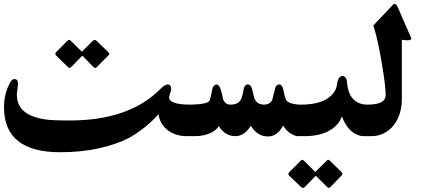

<svg xmlns="http://www.w3.org/2000/svg" viewBox="-20 -749 2143 957"><path d="M521 -487.8Q524.9 -483.9 524.9 -480.5Q524.9 -476.6 521 -473.6L461.4 -413.6Q458 -410.2 454.1 -410.2Q450.7 -410.2 446.8 -413.6L390.6 -471.7Q376.5 -457.5 361.8 -442.6Q347.2 -427.7 333.5 -413.6Q330.6 -410.6 326.7 -410.6Q323.7 -410.6 319.8 -413.6L258.8 -473.1Q255.9 -476.1 255.9 -480Q255.9 -485.8 261.2 -490.7L316.9 -546.4Q320.8 -550.3 324.7 -550.3Q328.6 -550.3 332 -546.4L388.2 -491.2Q401.4 -504.4 415.8 -519Q430.2 -533.7 443.8 -546.4Q447.8 -549.8 452.1 -549.8Q456.5 -549.8 460.4 -546.4ZM944.8 -70.3H911.1Q883.3 -70.3 859.1 -77.9Q835 -85.4 816.2 -99.9Q797.4 -114.3 785.4 -134.5Q773.4 -154.8 770 -179.7Q737.8 -143.6 701.2 -114.5Q664.6 -85.4 626.5 -63.5Q559.6 -28.8 471.7 -9.5Q383.8 9.8 280.3 9.8Q0 9.8 0 -214.4Q0 -251 8.5 -283Q17.1 -314.9 33.7 -343.3Q37.6 -348.6 42 -351.8Q46.4 -355 52.7 -355Q69.8 -355 69.8 -330.6Q69.8 -326.2 68.8 -319.1Q67.9 -312 66.9 -304.4Q65.9 -296.9 64.9 -290.3Q64 -283.7 64 -279.8Q63.5 -226.6 98.1 -195.8Q132.8 -165 202.1 -154.3Q236.8 -148.4 327.1 -148.4Q624 -148.4 779.8 -305.7Q791 -316.9 799.6 -322.5Q808.1 -328.1 815.4 -328.1Q823.2 -328.1 828.1 -322.8Q833 -317.4 833 -305.7Q833 -300.8 831.3 -295.2Q829.6 -289.6 827.9 -283.7Q826.2 -277.8 824.5 -272.7Q822.8 -267.6 822.8 -264.2Q822.8 -245.6 849.9 -236.6Q877 -227.5 930.2 -227.5H944.8Z M1494.6 -70.3H1461.4Q1458 -70.3 1449 -73.5Q1439.9 -76.7 1429.4 -83.3Q1418.9 -89.8 1408.7 -99.9Q1398.4 -109.9 1391.6 -123.5Q1362.3 -68.8 1315.9 -68.8Q1289.6 -68.8 1268.6 -81.8Q1247.6 -94.7 1230 -122.1Q1198.2 -70.3 1152.8 -70.3Q1127.9 -70.3 1106.9 -83Q1085.9 -95.7 1070.3 -120.6Q1065.9 -112.3 1056.4 -103.5Q1046.9 -94.7 1032 -87.4Q1017.1 -80.1 996.6 -75.2Q976.1 -70.3 949.2 -70.3H916.5V-227.5H930.7Q978 -228.5 1002 -234.6Q1025.9 -240.7 1026.4 -253.4Q1027.3 -254.4 1030.3 -266.4Q1033.2 -278.3 1037.1 -299.8Q1039.6 -314 1045.7 -320.8Q1051.8 -327.6 1059.1 -327.6Q1066.4 -327.6 1071.5 -320.6Q1076.7 -313.5 1080.3 -302.5Q1084 -291.5 1086.9 -278.1Q1089.8 -264.6 1092.3 -252.4Q1097.7 -240.7 1106.7 -234.1Q1115.7 -227.5 1128.9 -227.5Q1167 -227.5 1181.2 -253.4Q1183.6 -258.8 1187 -270Q1190.4 -281.2 1193.4 -299.8Q1198.2 -328.1 1214.8 -328.1Q1231.9 -328.1 1237.8 -299.8Q1241.7 -281.2 1244.9 -269.5Q1248 -257.8 1250 -254.4Q1263.2 -227.5 1295.9 -227.5Q1325.7 -227.5 1337.9 -252.9Q1339.4 -259.3 1341.6 -270.3Q1343.8 -281.2 1349.6 -299.8Q1353.5 -328.1 1371.6 -328.1Q1386.7 -328.1 1392.6 -299.8Q1396.5 -279.8 1399.7 -268.3Q1402.8 -256.8 1404.8 -252.9Q1411.6 -239.7 1432.6 -233.6Q1453.6 -227.5 1480.5 -227.5H1494.6Z M1826.2 -70.3H1792.5Q1761.7 -70.3 1732.4 -94.7Q1703.1 -119.1 1683.6 -168.9Q1675.3 -144 1657.7 -125.7Q1640.1 -107.4 1616 -95Q1591.8 -82.5 1562 -76.4Q1532.2 -70.3 1499.5 -70.3H1466.8V-227.5H1481Q1518.6 -227.5 1550.5 -234.1Q1582.5 -240.7 1606.2 -254.4Q1629.9 -268.1 1644.3 -288.3Q1658.7 -308.6 1660.6 -335.4Q1668 -370.1 1687 -370.1Q1696.8 -370.1 1702.9 -361.6Q1709 -353 1710 -335.4Q1715.3 -280.8 1741.5 -254.2Q1767.6 -227.5 1811.5 -227.5H1826.2ZM1419.9 125Q1417.5 121.6 1417.5 118.7Q1417.5 114.7 1420.9 109.9L1480 50.8Q1485.4 47.4 1487.3 47.4Q1490.2 47.4 1493.2 50.8L1551.8 107.9Q1558.1 101.6 1565.7 94.2Q1573.2 86.9 1580.8 79.3Q1588.4 71.8 1595.7 64.5Q1603 57.1 1609.4 50.8Q1612.8 47.4 1616.2 47.4Q1619.6 47.4 1623 50.8L1683.1 109.4Q1686.5 113.3 1686.5 117.7Q1686.5 123 1681.6 126.5Q1668.9 139.6 1654.3 154.8Q1639.6 169.9 1627 183.1Q1623 187 1619.1 187Q1614.7 187 1610.8 183.1L1553.7 127Q1540.5 141.1 1526.6 155.3Q1512.7 169.4 1499 183.1Q1494.1 187.5 1489.7 187.5Q1485.8 187.5 1480.5 183.1Z M2026.9 -565.4Q2028.3 -561.5 2029.3 -560.1Q2030.3 -558.6 2030.3 -557.1Q2030.3 -548.3 2011.2 -548.3Q2005.9 -548.3 1998.5 -549.1Q1991.2 -549.8 1982.9 -550.8V-253.4Q1982.9 -214.4 1971.9 -180.9Q1960.9 -147.5 1940.7 -122.8Q1920.4 -98.1 1892.3 -84.2Q1864.3 -70.3 1830.6 -70.3H1797.9V-227.5H1812Q1902.3 -227.5 1902.3 -274.9Q1902.3 -293.5 1898.7 -326.7Q1895 -359.9 1887.2 -408.7Q1877.4 -469.7 1866.7 -522.2Q1856 -574.7 1840.8 -622.1L1931.2 -717.3Q1935.1 -722.7 1939.5 -726.1Q1943.8 -729.5 1947.3 -729.5Q1955.6 -729.5 1962.9 -712.4Z"/></svg>

Font: XB Zar
Style: Bold
Weight: 700
Designer: Behnam
Foundry: Irmug
Version: Version 8.005 2009